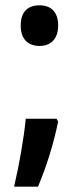

<svg xmlns="http://www.w3.org/2000/svg" viewBox="-20 -570 297 723"><path d="M58 -474C58 -423 85 -397 129 -397C170 -397 199 -422 199 -474C199 -525 172 -550 129 -550C84 -550 58 -525 58 -474ZM199 -112 193 -123H77C70 -50 52 53 33 133H123C154 60 181 -25 199 -112Z"/></svg>

Font: Noto Sans Thai Cond SemBd
Style: Regular
Weight: 600
Width: 3
Designer: Monotype Design Team
Foundry: Monotype Imaging Inc.
Version: Version 2.002